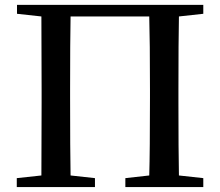

<svg xmlns="http://www.w3.org/2000/svg" viewBox="-20 -757 891 777"><path d="M802.7 -701.2 704.1 -690.4Q702.1 -593.8 702.1 -393.6V-342.8Q702.1 -144.5 704.1 -46.9L802.7 -36.1V0H487.3V-36.1L584 -46.9Q586.9 -143.6 586.9 -364.3V-393.6Q586.9 -591.8 584 -690.4H265.6Q263.7 -593.8 263.7 -393.6V-364.3Q263.7 -145.5 265.6 -46.9L364.3 -36.1V0H47.9V-36.1L147.5 -46.9Q148.4 -143.6 148.4 -342.8V-393.6Q148.4 -592.8 147.5 -690.4L48.8 -701.2V-737.3H802.7Z"/></svg>

Font: GenYoMin TW TTF SemiBold
Style: Regular
Weight: 600
Version: Version 1.300